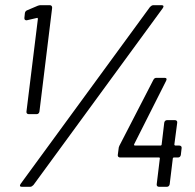

<svg xmlns="http://www.w3.org/2000/svg" viewBox="-20 -720 752 740"><path d="M132 -290 181 -690C181 -696 178 -700 172 -700H138C134 -700 131 -700 126 -698L86 -681C80 -679 77 -675 76 -670L74 -651C73 -644 78 -641 84 -642L123 -651C125 -652 126 -649 126 -647L82 -290C81 -284 85 -280 91 -280H121C127 -280 131 -284 132 -290ZM558 -693 60 -12C55 -5 56 0 64 0H96C101 0 105 -3 109 -7L607 -688C612 -695 611 -700 603 -700H571C566 -700 562 -697 558 -693ZM671 -159H656C654 -159 652 -161 652 -163L663 -247C664 -253 660 -257 654 -257H624C618 -257 614 -253 613 -247L603 -163C603 -161 601 -159 599 -159H500C497 -159 496 -162 497 -164L620 -408C624 -415 622 -420 615 -420H583C578 -420 574 -418 571 -412L440 -158C438 -153 437 -150 437 -146L434 -123C433 -117 437 -113 443 -113H593C595 -113 597 -111 596 -109L584 -10C583 -4 587 0 593 0H623C629 0 633 -4 634 -10L646 -109C646 -111 648 -113 650 -113H666C672 -113 676 -117 677 -123L680 -149C681 -155 677 -159 671 -159Z"/></svg>

Font: Barlow Semi Condensed
Style: Italic
Weight: 400
Width: 4
Italic angle: -7°
Designer: Jeremy Tribby
Foundry: Tribby Type
Version: Version 1.422;hotconv 1.0.109;makeotfexe 2.5.65596